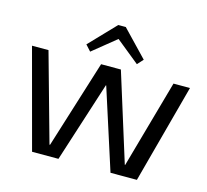

<svg xmlns="http://www.w3.org/2000/svg" viewBox="-108 -887 1089 1012"><g transform="rotate(15 436.0 -381.5)"><path d="M5 -540H95L229 -60H232L382 -540H490L640 -60H642L777 -540H867L722 0H578L437 -439H435L294 0H150ZM280 -621 416 -763H457L593 -621L564 -589L411 -713H462L309 -589Z"/></g></svg>

Font: Pathway Extreme 72pt Medium
Style: Regular
Weight: 500
Designer: Eduardo Rodriguez Tunni
Foundry: Eduardo Rodriguez Tunni
Version: Version 1.001;gftools[0.9.26]